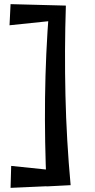

<svg xmlns="http://www.w3.org/2000/svg" viewBox="-20 -798 457 927"><path d="M298 -771Q291 -554 296 -337.5Q301 -121 321 96L205 102Q195 -112 197.5 -325.5Q200 -539 217 -753ZM31 -778 298 -771 295 -704 26 -676ZM34 3 285 29 321 96 31 109Z"/></svg>

Font: Marhey Light
Style: Regular
Weight: 400
Version: Version 1.000